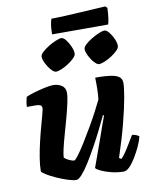

<svg xmlns="http://www.w3.org/2000/svg" viewBox="-93 -918 767 985"><g transform="rotate(-10 291.0 -425.5)"><path d="M225 0Q208 0 180 -9Q152 -18 123 -31Q94 -44 74 -56.5Q54 -69 52 -75Q52 -106 58.5 -145.5Q65 -185 74.5 -225.5Q84 -266 94 -302Q104 -338 110.5 -362.5Q117 -387 117 -393Q117 -405 108.5 -409Q100 -413 86 -413H39Q39 -427 42 -441.5Q45 -456 47 -464Q61 -471 89.5 -479.5Q118 -488 146.5 -494Q175 -500 189 -500Q216 -500 235 -487.5Q254 -475 254 -448Q254 -429 246.5 -395Q239 -361 228 -320.5Q217 -280 205.5 -240Q194 -200 187 -169Q180 -138 180 -124Q189 -115 205.5 -107.5Q222 -100 230 -100Q236 -100 253 -122.5Q270 -145 292 -180.5Q314 -216 337 -255.5Q360 -295 378.5 -330.5Q397 -366 407 -387Q410 -412 410.5 -444Q411 -476 410 -500Q467 -500 496.5 -494.5Q526 -489 537 -477.5Q548 -466 548 -448Q548 -425 539 -373.5Q530 -322 510.5 -246Q491 -170 459 -73L470 -66Q481 -76 494.5 -96Q508 -116 521.5 -139Q535 -162 545 -178Q554 -178 566.5 -173Q579 -168 581 -163Q576 -142 563.5 -114.5Q551 -87 535 -60.5Q519 -34 502.5 -17Q486 0 471 0Q440 0 408 -8Q376 -16 354 -26.5Q332 -37 329 -44L377 -177Q390 -215 402 -248.5Q414 -282 421 -301L416 -304Q400 -270 379.5 -229Q359 -188 336.5 -147.5Q314 -107 293 -73.5Q272 -40 254 -20Q236 0 225 0ZM442 -565Q432 -565 417.5 -581Q403 -597 392.5 -618Q382 -639 382 -654Q382 -664 396 -677Q410 -690 430 -702Q450 -714 469 -722Q488 -730 498 -730Q509 -730 522 -714Q535 -698 544 -677.5Q553 -657 553 -641Q553 -630 540 -617Q527 -604 508.5 -592Q490 -580 471.5 -572.5Q453 -565 442 -565ZM218 -565Q208 -565 193.5 -581Q179 -597 168.5 -618Q158 -639 158 -654Q158 -664 172 -677Q186 -690 205.5 -702Q225 -714 244.5 -722Q264 -730 274 -730Q285 -730 297.5 -714Q310 -698 319 -677Q328 -656 328 -641Q328 -630 315 -617Q302 -604 283.5 -592Q265 -580 247 -572.5Q229 -565 218 -565ZM231 -757Q231 -788 234.5 -809Q238 -830 242 -837Q272 -837 313 -839Q354 -841 396 -843.5Q438 -846 472 -848Q506 -850 524 -851L534 -842Q533 -812 529.5 -788.5Q526 -765 523 -757Z"/></g></svg>

Font: Texturina Medium 12pt Black
Style: Italic
Weight: 900
Italic angle: -11°
Version: Version 1.002